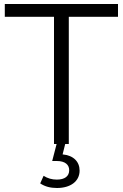

<svg xmlns="http://www.w3.org/2000/svg" viewBox="-20 -720 614 960"><path d="M324 0V-636H570V-700H4V-636H250V0H263L241 85H264C306 85 326 104 326 131C326 161 304 178 264 178C240 178 218 172 198 159L181 197C205 213 232 220 265 220C332 220 378 187 378 133C378 89 348 57 293 52L306 0Z"/></svg>

Font: Talent
Style: Regular
Weight: 400
Designer: Mike Powis
Version: Version 1.001;hotconv 1.0.109;makeotfexe 2.5.65596